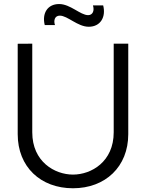

<svg xmlns="http://www.w3.org/2000/svg" viewBox="-20 -942 742 976"><path d="M351 15C515.5 15 632 -94.5 632 -260V-720H558V-269.5C558 -120 444.5 -54.5 351 -54.5C258.5 -54.5 144 -119.5 144 -269.5V-720L70 -719.5V-260C70 -93.5 186.5 15 351 15ZM207.5 -814.5H259.5C251.5 -837.5 258 -862.5 284 -862.5C323.5 -862.5 374.5 -806 431 -806C491 -806 519.5 -855.5 504.5 -914.5H452.5C461 -888 451.5 -865 428 -865C388.5 -865 337.5 -921.5 280.5 -921.5C221.5 -921.5 192.5 -874 207.5 -814.5Z"/></svg>

Font: Eudonet
Style: Regular
Weight: 400
Designer: Mikhail Sharanda
Foundry: Mikhail Sharanda
Version: Version 4.503;Glyphs 3.1.2 (3151)